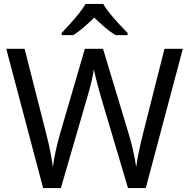

<svg xmlns="http://www.w3.org/2000/svg" viewBox="-20 -964 970 984"><path d="M917 -714 727 0H636L497 -468Q489 -497 481 -526Q473 -555 468 -577.5Q463 -600 461 -609Q460 -596 450.5 -553.5Q441 -511 427 -465L292 0H201L12 -714H106L217 -278Q229 -232 237.5 -189Q246 -146 251 -108Q256 -147 266 -193Q276 -239 289 -283L415 -714H508L639 -280Q653 -234 663 -188.5Q673 -143 678 -108Q683 -145 692 -188.5Q701 -232 713 -279L823 -714ZM509 -944Q521 -922 543.5 -894.5Q566 -867 590.5 -840.5Q615 -814 634 -795V-784H572Q546 -800 518 -823.5Q490 -847 463 -874Q436 -847 409 -824Q382 -801 356 -784H296V-795Q315 -815 338.5 -841Q362 -867 384 -894.5Q406 -922 419 -944Z"/></svg>

Font: Noto Sans Syloti Nagri
Style: Regular
Weight: 400
Designer: Monotype Design Team
Foundry: Monotype Imaging Inc.
Version: Version 2.003; ttfautohint (v1.8.4.7-5d5b)